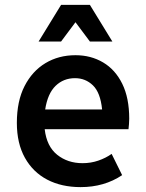

<svg xmlns="http://www.w3.org/2000/svg" viewBox="-20 -755 597 786"><path d="M49 -252Q49 -341 80.5 -402.5Q112 -464 166 -496.5Q220 -529 289 -529Q352 -529 402 -499.5Q452 -470 480.5 -412Q509 -354 509 -269Q509 -258 508 -246.5Q507 -235 506 -226H163Q171 -156 214 -121.5Q257 -87 318 -87Q352 -87 382.5 -97.5Q413 -108 437 -125L480 -38Q407 11 310 11Q232 11 173.5 -19.5Q115 -50 82 -109Q49 -168 49 -252ZM287 -435Q240 -435 207.5 -403.5Q175 -372 165 -307H398Q391 -376 360.5 -405.5Q330 -435 287 -435ZM138 -585 230 -735H348L440 -585H348L289 -664L230 -585Z"/></svg>

Font: Radio Canada Medium
Style: Regular
Weight: 500
Designer: Charles Daoud, Etienne Aubert Bonn, Alexandre Saumier Demers, Jacques Le Bailly
Foundry: Radio-Canada
Version: Version 2.104; ttfautohint (v1.8.4.7-5d5b);gftools[0.9.28.de